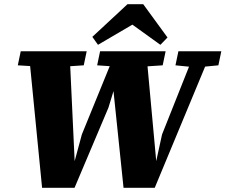

<svg xmlns="http://www.w3.org/2000/svg" viewBox="-20 -897 1077 917"><path d="M198 -577 65 -585 79 -652H394L380 -585L258 -577ZM181 0 117 -652H312L337 -118H334L371 -255L533 -652H678L727 -118H724L754 -255L912 -652H990L719 0H570L518 -501H534L498 -383L336 0ZM563 -577 444 -585 458 -652H771L757 -585L636 -577ZM898 -577 818 -585 832 -652H1037L1023 -585L940 -577ZM664 -877 780 -718 746 -683 571 -809H663L448 -683L421 -721L589 -877Z"/></svg>

Font: Source Serif 4 Black
Style: Italic
Weight: 900
Italic angle: -12°
Designer: Frank Grießhammer
Foundry: Adobe Systems Incorporated
Version: Version 4.004;hotconv 1.0.116;makeotfexe 2.5.65601